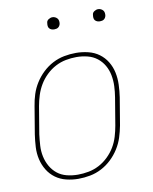

<svg xmlns="http://www.w3.org/2000/svg" viewBox="-81 -758 661 827"><g transform="rotate(-10 250.0 -344.5)"><path d="M195 8Q168 8 142 1.5Q116 -5 95.5 -20Q75 -35 61.5 -57Q48 -79 42 -105Q36 -131 37.5 -158.5Q39 -186 43 -213L63 -333Q67 -359 75 -384Q83 -409 97.5 -432Q112 -455 132 -474Q152 -493 176 -505.5Q200 -518 226 -523Q252 -528 278 -528Q305 -528 331.5 -521.5Q358 -515 378.5 -500Q399 -485 412.5 -463Q426 -441 431.5 -415Q437 -389 436 -361.5Q435 -334 431 -307L411 -187Q406 -161 398 -136Q390 -111 375.5 -88Q361 -65 341 -46Q321 -27 297 -14.5Q273 -2 247 3Q221 8 195 8ZM196 -10Q219 -10 243 -14.5Q267 -19 289 -30.5Q311 -42 329.5 -60Q348 -78 360.5 -99Q373 -120 380 -143.5Q387 -167 391 -190L411 -310Q415 -334 416 -358.5Q417 -383 412.5 -406.5Q408 -430 396.5 -450Q385 -470 367 -484Q349 -498 325.5 -504Q302 -510 277 -510Q254 -510 230.5 -505.5Q207 -501 185 -489.5Q163 -478 144.5 -460Q126 -442 113.5 -421Q101 -400 93.5 -376.5Q86 -353 82 -330L62 -210Q59 -186 57.5 -161.5Q56 -137 61 -113.5Q66 -90 77.5 -70Q89 -50 106.5 -36Q124 -22 147.5 -16Q171 -10 196 -10ZM404 -644Q398 -644 392.5 -646Q387 -648 383 -652.5Q379 -657 378.5 -663.5Q378 -670 379 -676Q379 -681 381.5 -685Q384 -689 388 -691.5Q392 -694 396 -695.5Q400 -697 405 -697Q411 -697 416.5 -694.5Q422 -692 426 -687.5Q430 -683 431 -676.5Q432 -670 431 -664Q430 -659 427.5 -655Q425 -651 421.5 -648.5Q418 -646 413.5 -645Q409 -644 404 -644ZM204 -644Q198 -644 192.5 -646Q187 -648 183 -652.5Q179 -657 178.5 -663.5Q178 -670 179 -676Q179 -681 181.5 -685Q184 -689 188 -691.5Q192 -694 196 -695.5Q200 -697 205 -697Q211 -697 216.5 -694.5Q222 -692 226 -687.5Q230 -683 231 -676.5Q232 -670 231 -664Q230 -659 227.5 -655Q225 -651 221.5 -648.5Q218 -646 213.5 -645Q209 -644 204 -644Z"/></g></svg>

Font: Iosevka Term Curly Th Obl
Style: Regular
Weight: 100
Italic angle: -9°
Designer: Belleve Invis
Foundry: Belleve Invis
Version: Version 32.3.0